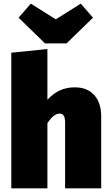

<svg xmlns="http://www.w3.org/2000/svg" viewBox="-20 -1033 612 1053"><path d="M535 -394V0H337V-358Q337 -388 329.5 -399Q322 -410 307 -410Q274 -410 240 -357V0H42V-744L240 -764V-486Q274 -522 310 -538Q346 -554 391 -554Q458 -554 496.5 -512Q535 -470 535 -394ZM423 -1013 490 -936 345 -795H227L82 -936L149 -1013L286 -927Z"/></svg>

Font: Fira Sans Black
Style: Regular
Weight: 900
Designer: Carrois Corporate & Edenspiekermann AG
Foundry: Carrois Corporate GbR & Edenspiekermann AG
Version: Version 4.203